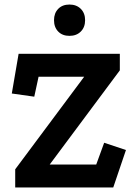

<svg xmlns="http://www.w3.org/2000/svg" viewBox="-20 -826 607 846"><path d="M62 -589H508V-516L199 -101H404L439 -197L535 -165L479 0H47V-80L351 -488H150L131 -400L32 -414ZM286 -806Q317 -806 336 -787Q355 -768 355 -737Q355 -706 336 -687Q317 -668 286 -668Q255 -668 236.5 -687Q218 -706 218 -737Q218 -768 236.5 -787Q255 -806 286 -806Z"/></svg>

Font: Podkova
Style: Bold
Weight: 700
Designer: Ilya Yudin
Foundry: Cyreal (www.cyreal.org)
Version: Version 2.102; ttfautohint (v1.8.1.43-b0c9)